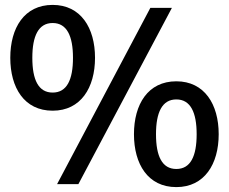

<svg xmlns="http://www.w3.org/2000/svg" viewBox="-20 -752 934 784"><path d="M195 -300C310 -300 368 -394 368 -516C368 -638 310 -732 195 -732C79 -732 22 -638 22 -516C22 -394 79 -300 195 -300ZM195 -374C137 -374 112 -426 112 -516C112 -605 137 -658 195 -658C253 -658 278 -605 278 -516C278 -426 253 -374 195 -374ZM213 0H300L682 -720H594ZM700 12C815 12 873 -82 873 -204C873 -326 815 -420 700 -420C584 -420 527 -326 527 -204C527 -82 584 12 700 12ZM700 -62C642 -62 617 -114 617 -204C617 -293 642 -346 700 -346C758 -346 783 -293 783 -204C783 -114 758 -62 700 -62Z"/></svg>

Font: Aspekta 500
Style: Regular
Weight: 500
Designer: Ivo Dolenc
Version: Version 2.100